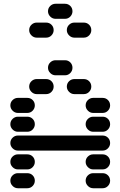

<svg xmlns="http://www.w3.org/2000/svg" viewBox="-20 -1010 640 1020"><path d="M435 -50Q435 -34 447 -22Q459 -10 475 -10H525Q542 -10 553.5 -22Q565 -34 565 -50Q565 -67 553.5 -78.5Q542 -90 525 -90H475Q459 -90 447 -78.5Q435 -67 435 -50ZM35 -50Q35 -34 47 -22Q59 -10 75 -10H125Q142 -10 153.5 -22Q165 -34 165 -50Q165 -67 153.5 -78.5Q142 -90 125 -90H75Q59 -90 47 -78.5Q35 -67 35 -50ZM435 -150Q435 -134 447 -122Q459 -110 475 -110H525Q542 -110 553.5 -122Q565 -134 565 -150Q565 -167 553.5 -178.5Q542 -190 525 -190H475Q459 -190 447 -178.5Q435 -167 435 -150ZM35 -150Q35 -134 47 -122Q59 -110 75 -110H125Q142 -110 153.5 -122Q165 -134 165 -150Q165 -167 153.5 -178.5Q142 -190 125 -190H75Q59 -190 47 -178.5Q35 -167 35 -150ZM35 -250Q35 -234 47 -222Q59 -210 75 -210H525Q542 -210 553.5 -222Q565 -234 565 -250Q565 -267 553.5 -278.5Q542 -290 525 -290H75Q59 -290 47 -278.5Q35 -267 35 -250ZM435 -350Q435 -334 447 -322Q459 -310 475 -310H525Q542 -310 553.5 -322Q565 -334 565 -350Q565 -367 553.5 -378.5Q542 -390 525 -390H475Q459 -390 447 -378.5Q435 -367 435 -350ZM35 -350Q35 -334 47 -322Q59 -310 75 -310H125Q142 -310 153.5 -322Q165 -334 165 -350Q165 -367 153.5 -378.5Q142 -390 125 -390H75Q59 -390 47 -378.5Q35 -367 35 -350ZM435 -450Q435 -434 447 -422Q459 -410 475 -410H525Q542 -410 553.5 -422Q565 -434 565 -450Q565 -467 553.5 -478.5Q542 -490 525 -490H475Q459 -490 447 -478.5Q435 -467 435 -450ZM35 -450Q35 -434 47 -422Q59 -410 75 -410H125Q142 -410 153.5 -422Q165 -434 165 -450Q165 -467 153.5 -478.5Q142 -490 125 -490H75Q59 -490 47 -478.5Q35 -467 35 -450ZM335 -550Q335 -534 347 -522Q359 -510 375 -510H425Q442 -510 453.5 -522Q465 -534 465 -550Q465 -567 453.5 -578.5Q442 -590 425 -590H375Q359 -590 347 -578.5Q335 -567 335 -550ZM135 -550Q135 -534 147 -522Q159 -510 175 -510H225Q242 -510 253.5 -522Q265 -534 265 -550Q265 -567 253.5 -578.5Q242 -590 225 -590H175Q159 -590 147 -578.5Q135 -567 135 -550ZM235 -650Q235 -634 247 -622Q259 -610 275 -610H325Q342 -610 353.5 -622Q365 -634 365 -650Q365 -667 353.5 -678.5Q342 -690 325 -690H275Q259 -690 247 -678.5Q235 -667 235 -650ZM335 -850Q335 -834 347 -822Q359 -810 375 -810H425Q442 -810 453.5 -822Q465 -834 465 -850Q465 -867 453.5 -878.5Q442 -890 425 -890H375Q359 -890 347 -878.5Q335 -867 335 -850ZM135 -850Q135 -834 147 -822Q159 -810 175 -810H225Q242 -810 253.5 -822Q265 -834 265 -850Q265 -867 253.5 -878.5Q242 -890 225 -890H175Q159 -890 147 -878.5Q135 -867 135 -850ZM235 -950Q235 -934 247 -922Q259 -910 275 -910H325Q342 -910 353.5 -922Q365 -934 365 -950Q365 -967 353.5 -978.5Q342 -990 325 -990H275Q259 -990 247 -978.5Q235 -967 235 -950Z"/></svg>

Font: Matrix Sans Raster
Style: Regular
Weight: 400
Designer: Brad Neil
Version: Version 1.100